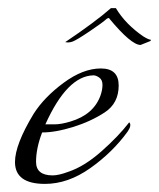

<svg xmlns="http://www.w3.org/2000/svg" viewBox="-20 -446 392 474"><path d="M84 -119Q69 -80 69 -46.5Q69 -13 110 -13Q125 -13 149 -22Q188 -35 230 -72Q272 -109 299 -144Q306 -137 295 -121Q258 -70 203 -31Q148 8 91 8Q17 8 17 -46Q17 -89 63 -165Q89 -206 137 -241.5Q185 -277 229 -277Q273 -277 273 -235Q273 -191 238.5 -168.5Q204 -146 160.5 -132.5Q117 -119 84 -119ZM92 -139Q98 -139 114.5 -139Q131 -139 154 -146Q211 -163 228 -210Q233 -224 233 -236.5Q233 -249 225 -254.5Q217 -260 211 -260Q146 -259 92 -139ZM327 -335Q304 -335 250 -400Q250 -403 244 -400Q233 -390 201 -368.5Q169 -347 159.5 -343.5Q150 -340 141 -342Q214 -391 254 -426H266Q290 -386 334 -356Q347 -348 352 -348V-345Z"/></svg>

Font: Italianno
Style: Regular
Weight: 400
Designer: Robert E. Leuschke
Foundry: Robert E. Leuschke
Version: Version 1.003